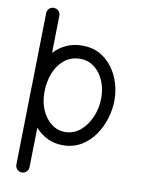

<svg xmlns="http://www.w3.org/2000/svg" viewBox="-98 -768 779 1049"><g transform="rotate(10 291.0 -243.0)"><path d="M304.7 -525.4Q360.4 -525.4 402.1 -502Q443.8 -478.5 471.9 -440.2Q500 -401.9 513.9 -355.5Q527.8 -309.1 527.8 -262.7Q527.8 -211.4 512.2 -159.9Q496.6 -108.4 466.6 -65.7Q436.5 -22.9 392.6 3.2Q348.6 29.3 291.5 29.3Q243.7 29.3 205.3 10.3Q167 -8.8 138.7 -41L134.3 178.7Q133.8 193.8 123 204.3Q112.3 214.8 97.2 214.8Q82 214.4 71.5 203.6Q61 192.9 61 177.7L68.8 -227.1Q68.8 -231.9 68.8 -237.3Q68.8 -250 69.8 -262.2L77.6 -665Q78.1 -680.7 88.9 -691.2Q99.6 -701.7 114.7 -701.2Q130.4 -700.7 140.9 -689.9Q151.4 -679.2 150.9 -664.1L147 -457Q175.3 -488.3 214.8 -506.8Q254.4 -525.4 304.7 -525.4ZM304.7 -452.1Q254.4 -452.1 218 -422.9Q181.6 -393.6 162.4 -345Q143.1 -296.4 143.1 -237.3Q143.1 -182.6 162.6 -138.9Q182.1 -95.2 215.8 -69.6Q249.5 -43.9 291.5 -43.9Q337.9 -43.9 374.8 -74.5Q411.6 -105 433.1 -155Q454.6 -205.1 454.6 -262.7Q454.6 -313.5 436 -356.7Q417.5 -399.9 383.8 -426Q350.1 -452.1 304.7 -452.1Z"/></g></svg>

Font: Mikhak-FD Regular
Style: FD-Regular
Weight: 400
Designer: Amin Abedi
Version: Version 3.2